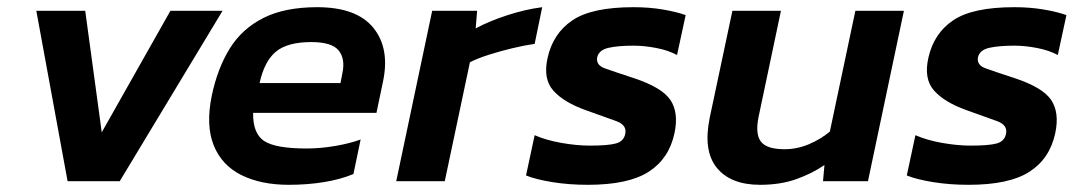

<svg xmlns="http://www.w3.org/2000/svg" viewBox="-20 -504 3020 534"><path d="M168 0 81 -474H217L263 -136L454 -474H599L313 0Z M783 10Q706 10 651.5 -17Q597 -44 574.5 -99.5Q552 -155 569 -238Q585 -314 619 -369Q653 -424 712.5 -454Q772 -484 862 -484Q972 -484 1018.5 -426.5Q1065 -369 1045 -276L1027 -190H684Q683 -133 714.5 -112Q746 -91 833 -91Q871 -91 912 -98Q953 -105 983 -116L963 -20Q927 -5 881 2.5Q835 10 783 10ZM702 -273H927L932 -299Q941 -340 922 -363.5Q903 -387 846 -387Q779 -387 747 -360Q715 -333 702 -273Z M1082 0 1182 -474H1307L1303 -425Q1340 -445 1390.5 -461.5Q1441 -478 1488 -484L1467 -382Q1439 -378 1405.5 -370Q1372 -362 1340.5 -352Q1309 -342 1287 -331L1217 0Z M1615 10Q1562 10 1516 2.5Q1470 -5 1443 -16L1467 -128Q1499 -114 1541.5 -106.5Q1584 -99 1621 -99Q1671 -99 1693 -105Q1715 -111 1719 -132Q1724 -156 1694.5 -167Q1665 -178 1608 -198Q1547 -220 1518.5 -252.5Q1490 -285 1503 -343Q1518 -411 1572 -447.5Q1626 -484 1742 -484Q1786 -484 1824 -477.5Q1862 -471 1887 -462L1863 -351Q1839 -364 1805.5 -370.5Q1772 -377 1742 -377Q1699 -377 1672.5 -371Q1646 -365 1641 -345Q1637 -323 1662 -314Q1687 -305 1742 -287Q1821 -261 1844.5 -226Q1868 -191 1856 -134Q1841 -63 1784.5 -26.5Q1728 10 1615 10Z M2094 10Q2012 10 1973.5 -37.5Q1935 -85 1954 -177L2017 -474H2152L2090 -180Q2080 -132 2096 -110.5Q2112 -89 2162 -89Q2197 -89 2230 -103Q2263 -117 2288 -138L2359 -474H2494L2394 0H2269L2273 -45Q2238 -21 2194 -5.5Q2150 10 2094 10Z M2674 10Q2621 10 2575 2.5Q2529 -5 2502 -16L2526 -128Q2558 -114 2600.5 -106.5Q2643 -99 2680 -99Q2730 -99 2752 -105Q2774 -111 2778 -132Q2783 -156 2753.5 -167Q2724 -178 2667 -198Q2606 -220 2577.5 -252.5Q2549 -285 2562 -343Q2577 -411 2631 -447.5Q2685 -484 2801 -484Q2845 -484 2883 -477.5Q2921 -471 2946 -462L2922 -351Q2898 -364 2864.5 -370.5Q2831 -377 2801 -377Q2758 -377 2731.5 -371Q2705 -365 2700 -345Q2696 -323 2721 -314Q2746 -305 2801 -287Q2880 -261 2903.5 -226Q2927 -191 2915 -134Q2900 -63 2843.5 -26.5Q2787 10 2674 10Z"/></svg>

Font: Kanit Medium
Style: Italic
Weight: 500
Italic angle: -12°
Designer: Katatrad Team
Foundry: CadsonDemak
Version: Version 2.000; ttfautohint (v1.8.3)